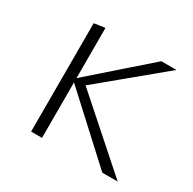

<svg xmlns="http://www.w3.org/2000/svg" viewBox="-102 -520 630 626"><g transform="rotate(30 212.5 -207.0)"><path d="M354 0 118 -217 339 -411H396L146 -204L149 -233L412 0ZM86 0V-408L127 -414V0Z"/></g></svg>

Font: Ysabeau Infant ExtraLight
Style: Regular
Weight: 250
Designer: Christian Thalmann (Catharsis Fonts)
Version: Version 2.001;gftools[0.9.30]; featfreeze: ss01,ss02,lnum